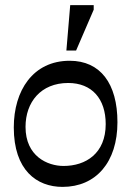

<svg xmlns="http://www.w3.org/2000/svg" viewBox="-20 -719 515 752"><path d="M394 -233C394 -118 316 -69 229 -69C166 -69 80 -107 80 -222C80 -319 140 -394 247 -394C340 -394 394 -332 394 -233ZM253 -481C109 -481 34 -364 34 -220C34 -52 124 13 225 13C356 13 440 -84 440 -240C440 -392 373 -481 253 -481ZM240 -521H278L347 -681V-699H255Z"/></svg>

Font: STIX Two Math
Style: Regular
Weight: 400
Designer: Ross Mills, John Hudson & Paul Hanslow, Tiro Typeworks Ltd; with portions MicroPress Inc., with additions and correction
Foundry: Tiro Typeworks Ltd
Version: Version 2.02 b142